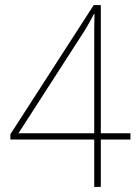

<svg xmlns="http://www.w3.org/2000/svg" viewBox="-20 -738 545 758"><path d="M495 -187V-212H378V-718H350L21 -208V-187H352V0H378V-187ZM352 -558V-212H53L294 -586C319 -623 332 -647 351 -683H353C352 -642 352 -622 352 -558Z"/></svg>

Font: Noto Sans Thai Looped SemiCondensed Thin
Style: Regular
Weight: 100
Width: 4
Designer: Sasikarn Vongin, Ben Mitchell
Foundry: The Fontpad Ltd
Version: Version 1.001